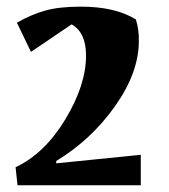

<svg xmlns="http://www.w3.org/2000/svg" viewBox="-20 -552 502 572"><path d="M220.7 -532.2Q323.2 -532.2 384.8 -494.1Q394.5 -462.9 393.6 -429.7Q393.6 -335.9 322.8 -235.8Q252 -135.7 147.5 -72.3V-65.4L399.4 -90.8V0H32.2L26.4 -53.7Q113.3 -94.7 174.8 -196.8Q236.3 -298.8 236.3 -386.7Q236.3 -455.1 193.4 -479.5L72.3 -397.5L30.3 -484.4Q73.2 -508.8 114.7 -520.5Q156.2 -532.2 220.7 -532.2Z"/></svg>

Font: Ravi Prakash
Style: Regular
Weight: 400
Designer: Appaji Ambarisha Darbha
Version: Version 1.0.4; ttfautohint (v1.2.42-39fb)